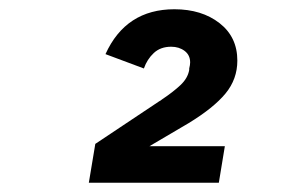

<svg xmlns="http://www.w3.org/2000/svg" viewBox="-20 -724 640 415"><path d="M453 -329H172L186 -413L324 -505Q328 -507 330 -509Q354 -525 370 -540Q386 -555 389 -573V-576Q391 -584 391 -589Q391 -605 379 -614Q367 -623 350 -623Q327 -623 312.5 -609.5Q298 -596 291 -576L208 -607Q252 -704 357 -704Q416 -704 454.5 -674Q493 -644 493 -593Q493 -553 467.5 -522Q442 -491 388 -458Q384 -456 379.5 -453Q375 -450 371 -448L303 -408H466Z"/></svg>

Font: iA Writer Mono V
Style: Regular
Weight: 400
Italic angle: -9.5°
Designer: Mike Abbink, Paul van der Laan, Pieter van Rosmalen
Foundry: Bold Monday
Version: Version 2.000